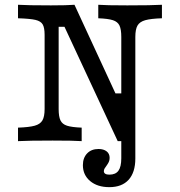

<svg xmlns="http://www.w3.org/2000/svg" viewBox="-20 -591 754 804"><path d="M250 -478.9H225.6V-134.5Q225.6 -102.7 233.2 -86.9Q240.7 -71.1 260.6 -64.6Q280.6 -58.1 322 -56.5V0Q290.6 -2.4 200.5 -2.4Q97.6 -2.4 55.4 0V-56.5Q102.1 -58.1 125.3 -64.6Q148.6 -71.1 157.7 -87Q166.8 -102.8 166.8 -134.5V-445.2Q166.8 -475 158.8 -488.7Q150.9 -502.4 128.4 -507.7Q105.9 -512.9 55.4 -514.5V-571Q95.4 -568.5 193.2 -568.5Q260.8 -568.5 291.9 -571L463.5 -199.9H487.9V-436.5Q487.9 -468.2 480.3 -484.1Q472.8 -499.9 452.9 -506.4Q432.9 -512.9 391.5 -514.5V-571Q422.9 -568.5 513 -568.5Q616.7 -568.5 658.1 -571V-514.5Q611.4 -512.9 588.2 -506.4Q564.9 -499.8 555.8 -484Q546.7 -468.1 546.7 -436.5V0H472.9ZM327.1 100.6Q327.1 69.9 344.9 51.4Q362.6 32.9 392.5 32.9Q413.8 32.9 426.4 42.7Q439.1 52.4 439.1 70.2Q439.1 79.8 435.5 87.4Q431.8 95 425.4 103.9Q421.4 108.8 418.1 114.4Q414.9 120 414.9 125.6Q414.9 132.9 420.7 136.6Q426.6 140.3 438.1 140.3Q464.1 140.3 476 123.8Q487.9 107.2 487.9 71.8V-67.7H546.7V72.6Q546.7 130.6 518.7 161.7Q490.6 192.7 437.7 192.7Q388.1 192.7 357.6 167.3Q327.1 141.8 327.1 100.6Z"/></svg>

Font: Playfair Micro SmCond SmLight
Style: Regular
Weight: 360
Width: 4
Designer: Claus Eggers Sørensen
Foundry: Claus Eggers Sørensen
Version: Version 2.100;Glyphs 3.2 (3219)